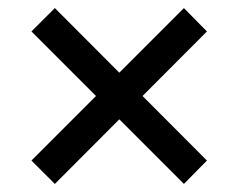

<svg xmlns="http://www.w3.org/2000/svg" viewBox="-20 -588 591 476"><path d="M436 -132 58 -510 116 -568 493 -190ZM116 -132 58 -190 436 -568 493 -510Z"/></svg>

Font: Fustat Medium
Style: Regular
Weight: 500
Designer: Mohamed Gaber, Khaled Hosny, Laura Garcia Mut
Foundry: Kief Type Foundry, Alif Type Foundry, Hard Type Foundry
Version: Version 1.007